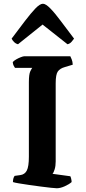

<svg xmlns="http://www.w3.org/2000/svg" viewBox="-20 -1004 456 1024"><path d="M283 0Q275 0 252 -2.5Q229 -5 198 -9Q167 -13 136 -17.5Q105 -22 81 -26Q57 -30 49 -33Q49 -54 58 -66L87 -70Q112 -73 123 -94.5Q134 -116 134 -168V-565Q134 -608 141.5 -623.5Q149 -639 152 -642H60Q57 -646 53 -653.5Q49 -661 48 -673Q54 -680 66 -687Q78 -694 91 -699Q104 -704 110 -704H355Q358 -698 362.5 -687Q367 -676 368 -659L325 -646Q300 -639 288.5 -623Q277 -607 277 -560V-143Q277 -119 271.5 -101Q266 -83 260 -77L355 -64Q357 -61 359.5 -51Q362 -41 362 -33Q347 -20 324 -10Q301 0 283 0ZM76 -768Q64 -771 55 -780Q46 -789 42 -798Q81 -850 113 -892Q145 -934 169 -959Q193 -984 209 -984Q224 -984 248.5 -959Q273 -934 304.5 -891.5Q336 -849 375 -798Q371 -792 362 -781.5Q353 -771 340 -768L207 -873Z"/></svg>

Font: Texturina
Style: Bold
Weight: 700
Designer: Guillermo Torres Carreño
Foundry: Omnibus-Type
Version: Version 1.002; ttfautohint (v1.8.3)